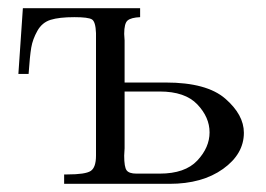

<svg xmlns="http://www.w3.org/2000/svg" viewBox="-20 -450 651 470"><path d="M25 -269 36 -430H323V-408Q301 -407 292.5 -400Q284 -393 284 -367Q284 -364 284.5 -359Q285 -354 285 -351V-248H386Q486 -248 531.5 -208.5Q577 -169 577 -125Q577 -73 526 -36.5Q475 0 395 0H137V-23H145Q189 -23 202 -31.5Q215 -40 215 -69V-369Q214 -397 205 -402.5Q196 -408 162 -408Q125 -408 104 -401.5Q83 -395 71.5 -374.5Q60 -354 56.5 -333.5Q53 -313 50 -269ZM284 -69Q284 -41 290 -33Q296 -25 314 -25H371Q433 -25 463 -57Q493 -89 493 -126Q493 -163 463 -194.5Q433 -226 371 -226H285V-87Q285 -84 284.5 -78Q284 -72 284 -69Z"/></svg>

Font: CMU Serif
Style: Roman
Weight: 500
Version: Version 0.7.0